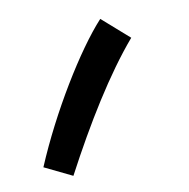

<svg xmlns="http://www.w3.org/2000/svg" viewBox="-52 -222 458 465"><g transform="rotate(-10 177.0 10.5)"><path d="M93 192C156 73 223 -36 289 -113L223 -171C163 -106 78 33 25 159Z"/></g></svg>

Font: Noto Sans Arabic SemCond Med
Style: Regular
Weight: 500
Width: 4
Designer: Monotype Design Team, Nadine Chahine, Nizar Qandah and Khaled Hosny
Foundry: Monotype Imaging Inc.
Version: Version 2.012